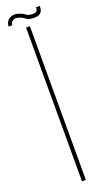

<svg xmlns="http://www.w3.org/2000/svg" viewBox="-190 -910 520 939"><g transform="rotate(-20 70.0 -440.0)"><path d="M60 0V-800H80V0ZM-19 -834Q-17 -861 3 -873Q23 -885 50 -876Q72 -869 79.5 -861.5Q87 -854 105 -852Q142 -847 140 -877H159Q162 -826 104 -832Q82 -834 72 -843Q62 -852 46 -857Q27 -864 14.5 -857Q2 -850 0 -834Z"/></g></svg>

Font: Big Shoulders Display Thin
Style: Regular
Weight: 100
Designer: Patric King
Foundry: XO Type Co
Version: Version 1.000; ttfautohint (v1.8.2)